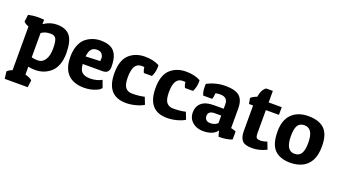

<svg xmlns="http://www.w3.org/2000/svg" viewBox="-66 -1200 3483 1974"><g transform="rotate(20 1675.5 -213.0)"><path d="M14.6 -422.9 24.4 -500Q78.1 -512.2 123.5 -512.2Q145.5 -512.2 163.8 -511.5Q182.1 -510.7 196.8 -509.8V-460.9Q263.7 -507.8 339.8 -507.8Q439.5 -507.8 484.6 -450.9Q529.8 -394 529.8 -261.2Q529.8 -189.9 508.8 -136Q487.8 -82 451.7 -51.8Q382.3 7.8 287.6 7.8Q245.6 7.8 209.5 0V85.9Q269 102.1 285.6 123L275.9 200.2H24.4L14.6 123Q27.3 105 69.8 88.9V-389.2Q34.2 -400.9 14.6 -422.9ZM277.8 -94.2Q327.6 -94.2 356.7 -138.9Q385.7 -183.6 385.7 -261.7Q385.7 -340.3 369.6 -369.1Q353.5 -397.9 311.5 -397.9Q247.1 -397.9 209.5 -368.2V-102.1Q240.2 -94.2 277.8 -94.2Z M821.8 7.8Q701.7 7.8 641.1 -56.2Q580.6 -120.1 580.6 -242.2Q580.6 -315.9 601.6 -369.4Q622.6 -422.9 658.7 -452.1Q728.5 -507.8 821.8 -507.8Q883.8 -507.8 926.5 -487.5Q969.2 -467.3 991.5 -419.7Q1013.7 -372.1 1013.7 -290Q1013.7 -217.8 942.4 -217.8H725.6Q729.5 -154.8 758.1 -128.9Q786.6 -103 848.6 -103Q882.3 -103 913.3 -111.1Q944.3 -119.1 958.5 -127L972.7 -134.8L1002.4 -55.2Q997.1 -48.8 985.4 -37.6Q977.5 -30.3 953.6 -19.5Q929.7 -8.8 895.3 -0.5Q860.8 7.8 821.8 7.8ZM726.6 -300.8 884.8 -307.1Q886.7 -319.3 886.7 -340.8Q886.7 -360.8 870.6 -383.3Q854.5 -405.8 814.9 -405.8Q775.4 -405.8 754.4 -381.8Q733.4 -357.9 726.6 -300.8Z M1299.3 -405.8Q1207.5 -405.8 1207.5 -248Q1207.5 -168 1232.9 -136.5Q1258.3 -105 1306.6 -105Q1381.3 -105 1440.4 -119.1L1470.7 -42Q1438.5 -21 1384.5 -6.6Q1330.6 7.8 1279.3 7.8Q1063.5 7.8 1063.5 -242.2Q1063.5 -388.7 1138.7 -452.1Q1205.6 -507.8 1301.8 -507.8Q1397.9 -507.8 1461.4 -472.2Q1461.9 -467.3 1462.2 -462.4Q1462.4 -457.5 1462.4 -453.1Q1462.4 -396 1436.5 -345.2H1348.6Q1334.5 -370.6 1331.5 -404.8Q1325.2 -405.3 1317.1 -405.5Q1309.1 -405.8 1299.3 -405.8Z M1749 -405.8Q1657.2 -405.8 1657.2 -248Q1657.2 -168 1682.6 -136.5Q1708 -105 1756.3 -105Q1831.1 -105 1890.1 -119.1L1920.4 -42Q1888.2 -21 1834.2 -6.6Q1780.3 7.8 1729 7.8Q1513.2 7.8 1513.2 -242.2Q1513.2 -388.7 1588.4 -452.1Q1655.3 -507.8 1751.5 -507.8Q1847.7 -507.8 1911.1 -472.2Q1911.6 -467.3 1911.9 -462.4Q1912.1 -457.5 1912.1 -453.1Q1912.1 -396 1886.2 -345.2H1798.3Q1784.2 -370.6 1781.2 -404.8Q1774.9 -405.3 1766.8 -405.5Q1758.8 -405.8 1749 -405.8Z M1983.9 -425.8Q1983.9 -433.6 1984.1 -441.7Q1984.4 -449.7 1984.9 -458Q2078.1 -507.8 2185.1 -507.8Q2292 -507.8 2338.4 -467.3Q2384.8 -426.8 2384.8 -333V-120.1Q2419.4 -112.8 2439.9 -103V-16.1Q2390.1 7.8 2293.9 7.8Q2283.7 -19 2276.9 -55.2Q2233.9 7.8 2121.1 7.8Q2076.7 7.8 2039.8 -9.8Q2002.9 -27.3 1981 -59.8Q1959 -92.3 1959 -137.2Q1959 -204.1 2003.4 -242.4Q2047.9 -280.8 2135.7 -280.8H2245.1V-329.1Q2245.1 -407.2 2162.1 -407.2Q2129.9 -407.2 2110.8 -400.9Q2108.4 -358.4 2099.1 -335.9H2001Q1983.9 -371.6 1983.9 -425.8ZM2164.1 -94.2Q2215.3 -94.2 2245.1 -124V-206.1H2174.8Q2103 -206.1 2103 -150.9Q2103 -126 2118.4 -110.1Q2133.8 -94.2 2164.1 -94.2Z M2584.5 -626H2657.2V-500H2800.3V-416H2657.2V-163.1Q2657.2 -130.4 2666.5 -116.7Q2673.3 -106 2692.1 -103.3Q2710.9 -100.6 2735.4 -104.5Q2759.8 -108.4 2782.2 -117.2L2812.5 -39.1Q2735.4 0 2654.8 0Q2574.2 0 2545.9 -34.4Q2517.6 -68.8 2517.6 -134.8V-416H2472.7L2461.4 -477.1Q2477.5 -496.1 2527.3 -515.1Q2540 -597.7 2584.5 -626Z M3327.1 -262.2Q3327.1 -164.6 3293.9 -105.2Q3260.7 -45.9 3203.9 -19.3Q3147 7.3 3075.7 7.3Q2964.4 7.3 2904.5 -52Q2844.7 -111.3 2844.7 -251.5Q2844.7 -377.4 2910.9 -442.6Q2977.1 -507.8 3091.8 -507.8Q3209 -507.8 3268.1 -450.2Q3327.1 -392.6 3327.1 -262.2ZM2990.2 -253.9Q2990.2 -94.2 3086.4 -94.2Q3135.3 -94.2 3158.7 -130.6Q3182.1 -167 3182.1 -250Q3182.1 -405.8 3084 -405.8Q3036.1 -405.8 3013.2 -371.3Q2990.2 -336.9 2990.2 -253.9Z"/></g></svg>

Font: Odor Mean Chey
Style: Regular
Weight: 400
Designer: Danh Hong
Version: Version 8.002; ttfautohint (v1.8.3)